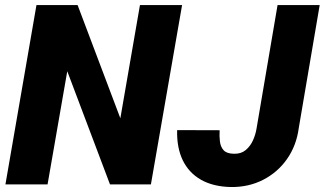

<svg xmlns="http://www.w3.org/2000/svg" viewBox="-20 -731 1287 761"><path d="M701.7 -710.9 578.1 0H416L246.6 -448.7L168.5 0H1.5L124.5 -710.9H287.6L457 -262.2L534.7 -710.9ZM997.1 -223.1 1080.1 -710.9H1247.1L1164.1 -223.1Q1154.8 -153.8 1117.7 -100.8Q1080.6 -47.9 1022.9 -18.3Q965.3 11.2 895 10.3Q824.7 8.8 776.6 -18.6Q728.5 -45.9 704.3 -95.9Q680.2 -146 682.1 -215.3L850.6 -214.8Q849.1 -191.9 851.6 -170.7Q854 -149.4 866.2 -135.7Q878.4 -122.1 906.7 -121.6Q935.1 -120.6 953.6 -136Q972.2 -151.4 982.7 -174.8Q993.2 -198.2 997.1 -223.1Z"/></svg>

Font: Roboto Black
Style: Italic
Weight: 900
Italic angle: -12°
Designer: Christian Robertson
Foundry: Google
Version: Version 3.0; 2020